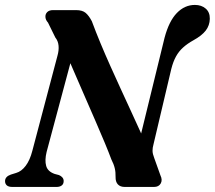

<svg xmlns="http://www.w3.org/2000/svg" viewBox="-23 -740 851 760"><path d="M161.5 -138.5 275 -562.5 226.5 -557Q247.5 -508 269.8 -456.8Q292 -405.5 314 -355Q336 -304.5 356 -258.5Q376 -212.5 392 -174Q408 -135.5 418 -108.5Q427.5 -90 431.2 -74.2Q435 -58.5 434.5 -39.5Q434 -20.5 443.5 -10.2Q453 0 471 0H586.5Q605.5 0 613.2 -13.8Q621 -27.5 612 -46L587.5 -114.5Q581 -131 580.8 -142.8Q580.5 -154.5 585 -170.5L655 -467Q662.5 -496.5 673.8 -516.8Q685 -537 702 -552.2Q719 -567.5 742.5 -580.5Q776 -599 791.5 -619.2Q807 -639.5 807.5 -665.5Q808 -691.5 791.2 -706Q774.5 -720.5 748.5 -720.5Q708 -720.5 677 -688.5Q646 -656.5 628.5 -591L514 -123L565.5 -144Q550.5 -179.5 532.5 -219Q514.5 -258.5 494.8 -301.5Q475 -344.5 454.5 -389Q434 -433.5 413.8 -478.8Q393.5 -524 375 -568.5Q356.5 -613 340.5 -656Q329 -678 316 -689Q303 -700 278 -700H187.5Q171.5 -700 163.8 -692Q156 -684 156.8 -672.5Q157.5 -661 167 -650.5L196 -591.5Q207 -578 208.8 -559.2Q210.5 -540.5 204.5 -519.5L105 -143Q95.5 -106 78.8 -83.8Q62 -61.5 41 -55.5L20 -49Q-3 -41 -3 -23Q-3 -12.5 4 -6.2Q11 0 26.5 0H200.5Q213.5 0 221.2 -5.8Q229 -11.5 229 -23.5Q229 -31.5 224 -37.5Q219 -43.5 210.5 -47L193.5 -51.5Q166 -61 159.8 -83.2Q153.5 -105.5 161.5 -138.5Z"/></svg>

Font: Fraunces SemiBold
Style: Italic
Weight: 600
Italic angle: -16°
Version: Version 1.000;[b76b70a41]